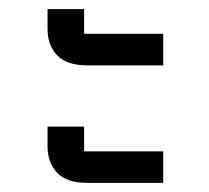

<svg xmlns="http://www.w3.org/2000/svg" viewBox="-20 -500 457 420"><path d="M171 -100Q126 -100 105 -122Q84 -144 84 -180V-223H164V-169H337V-100ZM171 -357Q126 -357 105 -379Q84 -401 84 -437V-480H164V-426H337V-357Z"/></svg>

Font: IBM Plex Thai
Style: Regular
Weight: 400
Designer: Mike Abbink, Paul van der Laan, Pieter van Rosmalen, Ben Mitchell, Mark Frömberg
Foundry: Bold Monday
Version: Version 1.0